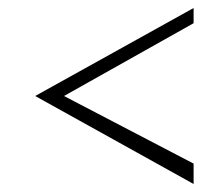

<svg xmlns="http://www.w3.org/2000/svg" viewBox="-20 -522 549 480"><path d="M68 -282 464 -62V-113L140 -282L464 -464V-502Z"/></svg>

Font: Charger Sport
Style: HLExt
Weight: 100
Designer: Jasper
Foundry: Cannot Into Space Fonts
Version: Version 1.1